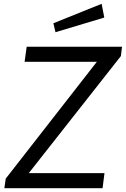

<svg xmlns="http://www.w3.org/2000/svg" viewBox="-20 -987 660 1007"><path d="M518 0 528 -79H131L614 -693L620 -742H120L109 -663H488L10 -50L3 0ZM260 -865 271 -818 527 -895 513 -967Z"/></svg>

Font: Cheyenne Sans
Style: Italic
Weight: 400
Italic angle: -8.13011°
Designer: The Public Sans project authors (U.S. Web Design System), Libre Franklin designed by Pablo Impallari and Rodrigo Fuenzal
Foundry: The Cheyenne Sans Project Authors
Version: Version 2.007